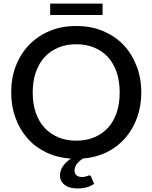

<svg xmlns="http://www.w3.org/2000/svg" viewBox="-20 -872 844 1063"><path d="M547.9 -852.1V-789.1H257.8V-852.1ZM178.2 -248Q196.3 -196.8 226.6 -164.6Q257.8 -130.9 302.7 -111.8Q345.7 -93.3 401.9 -93.3Q459 -93.3 502 -111.8Q546.9 -130.9 578.1 -164.6Q607.9 -197.3 626 -248Q642.6 -297.4 642.6 -359.9Q642.6 -422.4 626 -471.7Q608.4 -522 578.1 -555.7Q548.3 -588.4 502 -608.4Q459 -627 401.9 -627Q345.7 -627 302.7 -608.4Q256.3 -588.4 226.6 -555.7Q196.3 -522.5 178.2 -471.7Q161.1 -423.3 161.1 -359.9Q161.1 -296.4 178.2 -248ZM484.4 106 501 146Q482.4 158.7 461.4 164.6Q436.5 171.4 410.6 171.4Q362.8 171.4 337.9 151.4Q312 131.3 312 98.6Q312 73.2 328.1 48.8Q344.2 25.4 372.1 6.3Q296.9 1 236.8 -27.8Q173.8 -58.1 132.8 -105.5Q88.9 -155.3 65.9 -219.2Q42 -283.2 42 -359.9Q42 -441.4 67.9 -507.3Q94.7 -575.7 141.6 -624Q189 -672.9 255.4 -700.7Q320.3 -728 401.9 -728Q483.9 -728 549.3 -700.7Q616.2 -672.4 663.1 -624Q708.5 -577.1 735.8 -507.3Q762.2 -439.9 762.2 -359.9Q762.2 -284.7 738.8 -220.2Q715.3 -156.2 673.3 -107.4Q631.3 -59.1 571.3 -29.3Q511.2 0 438 5.9Q433.1 8.8 421.4 18.6Q414.1 25.4 406.7 34.2Q400.4 42 396.5 51.8Q392.6 62 392.6 71.8Q392.6 88.9 403.3 98.1Q414.1 107.9 433.1 107.9Q443.4 107.9 450.2 106.4Q456.1 105 460.9 103.5Q465.3 102.1 468.3 100.6Q471.2 99.1 474.1 99.1Q481.9 99.1 484.4 106Z"/></svg>

Font: Lato-SemiBold
Style: Regular
Weight: 500
Designer: Lukasz Dziedzic with Adam Twardoch and Botio Nikoltchev
Foundry: tyPoland Lukasz Dziedzic
Version: ""